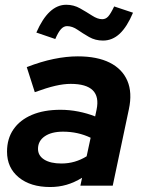

<svg xmlns="http://www.w3.org/2000/svg" viewBox="-20 -761 585 787"><path d="M185.6 5.6Q105 5.6 56.9 -33.9Q8.8 -73.3 8.8 -139.4Q8.8 -192.7 35.3 -231Q61.7 -269.3 110.9 -290.2Q160.1 -311 227.9 -311Q264.7 -311 301.2 -303.8Q337.7 -296.6 370 -283.8L375.8 -311.3Q387 -364.3 360.3 -390.8Q333.7 -417.2 269.7 -417.2Q241.3 -417.2 206.5 -409.2Q171.7 -401.1 122.6 -383.2L89.7 -485.9Q148.1 -508.6 200.3 -519.3Q252.4 -530 298.9 -530Q378.3 -530 429.8 -504.2Q481.3 -478.3 502.1 -429.8Q522.8 -381.3 508.3 -313.4L442.1 0H309.5L316.4 -32.4Q284.5 -12.7 252.7 -3.6Q220.8 5.6 185.6 5.6ZM231.8 -90.8Q260 -90.8 285.9 -98.3Q311.7 -105.8 335.1 -120.3L351.5 -196.4Q299.6 -221.3 238.3 -221.3Q191 -221.3 163.4 -202.3Q135.8 -183.3 135.8 -150.7Q135.8 -123 161.3 -106.9Q186.9 -90.8 231.8 -90.8ZM206.6 -601.1 129 -627.6Q178.6 -741.5 251.4 -741.5Q282.3 -741.5 308.4 -726.6Q334.6 -711.8 357.4 -697.1Q380.3 -682.3 398.9 -682.3Q413.4 -682.3 423.5 -693.5Q433.6 -704.6 448 -734.6L525.2 -708.9Q500.9 -651.2 470.8 -622.9Q440.6 -594.7 402.2 -594.7Q370.6 -594.7 345 -609.4Q319.4 -624.1 297.9 -639Q276.4 -653.9 254.7 -653.9Q241.2 -653.9 229.9 -641.5Q218.6 -629.1 206.6 -601.1Z"/></svg>

Font: Red Hat Display
Style: Italic
Weight: 300
Italic angle: -12°
Designer: Pentagram, MCKL
Foundry: Pentagram, MCKL
Version: Version 1.023